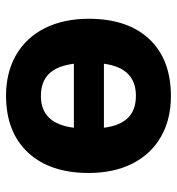

<svg xmlns="http://www.w3.org/2000/svg" viewBox="6 -602 606 659"><g transform="rotate(90 309.5 -273.0)"><path d="M574.2 -273.9C574.2 -331.1 563.5 -381.3 542 -423.8C499 -509.3 416 -556.2 311 -556.2C226.6 -556.2 161.1 -531.2 114.7 -481.9C68.4 -432.6 44.9 -363.3 44.9 -273.9C44.9 -216.8 55.7 -166.5 77.1 -123.5C120.1 -37.6 203.1 9.8 308.1 9.8C391.6 9.8 457 -15.1 503.9 -65.4C550.8 -115.7 574.2 -185.1 574.2 -273.9ZM309.1 -436C375.5 -436 409.7 -398.9 418.9 -326.2H199.2C209 -399.4 245.6 -436 309.1 -436ZM310.1 -109.9C243.7 -109.9 209 -147.5 199.2 -223.1H418.9C409.7 -147.5 373.5 -109.9 310.1 -109.9Z"/></g></svg>

Font: Noto Reveo Sans
Style: Bold
Weight: 700
Designer: Monotype Design team
Foundry: Monotype Imaging Inc.
Version: Version 1.04